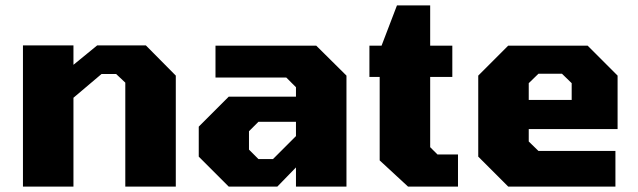

<svg xmlns="http://www.w3.org/2000/svg" viewBox="-20 -691 2362 711"><path d="M65 0V-523H252V-451L340 -523H520L631 -411V0H444V-385L410 -417H356L252 -329V0Z M827 0 716 -111V-222L827 -333H1076V-368L1040 -404H778V-522H1151L1263 -411V0H1076V-71L1007 0ZM937 -102H991L1076 -187V-240H937L902 -205V-137Z M1491 0 1386 -97V-406H1348V-522H1393L1450 -671H1573V-522H1655V-406H1573V-146L1600 -119H1676V0Z M1862 0 1751 -111V-411L1862 -522H2156L2267 -411V-213H1938V-167L1974 -132H2259V0ZM1938 -321H2097V-383L2061 -418H1974L1938 -383Z"/></svg>

Font: Tomorrow
Style: Bold
Weight: 700
Designer: Tony de Marco, Monica Rizzolli
Foundry: Just in Type
Version: Version 2.002